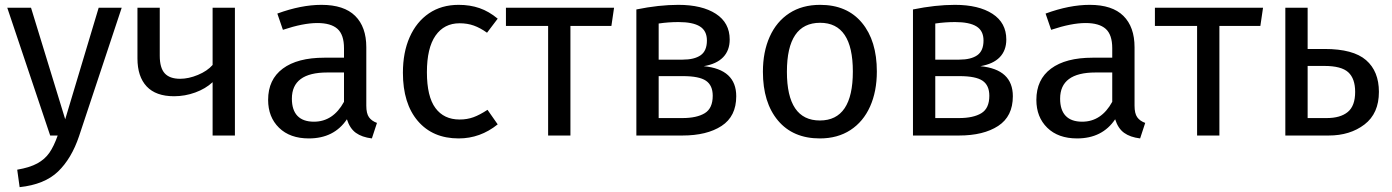

<svg xmlns="http://www.w3.org/2000/svg" viewBox="-20 -559 5743 792"><path d="M306 3Q275 95 219.5 148.5Q164 202 61 213L51 141Q103 132 134 115Q165 98 183.5 71.5Q202 45 218 0H187L10 -527H108L249 -67L387 -527H482Z M949 -527V0H857V-220Q828 -193 785.5 -177.5Q743 -162 698 -162Q623 -162 585 -202.5Q547 -243 547 -318V-527H639V-329Q639 -279 659.5 -256.5Q680 -234 723 -234Q758 -234 796.5 -250Q835 -266 857 -291V-527Z M1535 -52 1514 12Q1473 7 1448 -11Q1423 -29 1411 -67Q1358 12 1254 12Q1176 12 1131 -32Q1086 -76 1086 -147Q1086 -231 1146.5 -276Q1207 -321 1318 -321H1399V-360Q1399 -416 1372 -440Q1345 -464 1289 -464Q1231 -464 1147 -436L1124 -503Q1222 -539 1306 -539Q1399 -539 1445 -493.5Q1491 -448 1491 -364V-123Q1491 -91 1502 -75.5Q1513 -60 1535 -52ZM1399 -139V-260H1330Q1184 -260 1184 -152Q1184 -105 1207 -81Q1230 -57 1275 -57Q1354 -57 1399 -139Z M2033 -482 1989 -424Q1961 -444 1934.5 -453.5Q1908 -463 1876 -463Q1812 -463 1776.5 -412Q1741 -361 1741 -261Q1741 -161 1776 -113.5Q1811 -66 1876 -66Q1907 -66 1933 -75.5Q1959 -85 1991 -106L2033 -46Q1961 12 1872 12Q1765 12 1703.5 -60Q1642 -132 1642 -259Q1642 -343 1670 -406Q1698 -469 1749.5 -504Q1801 -539 1872 -539Q1919 -539 1958 -525.5Q1997 -512 2033 -482Z M2502 -452H2333V0H2241V-452H2067V-527H2513Z M3017 -162Q3017 -79 2956.5 -39.5Q2896 0 2795 0H2605V-520Q2698 -539 2778 -539Q2876 -539 2933 -502Q2990 -465 2990 -396Q2990 -351 2963 -323Q2936 -295 2883 -286Q3017 -273 3017 -162ZM2697 -462V-313H2796Q2844 -313 2870 -331Q2896 -349 2896 -392Q2896 -432 2867 -450Q2838 -468 2779 -468Q2737 -468 2697 -462ZM2920 -164Q2920 -207 2892 -226Q2864 -245 2797 -245H2697V-72H2795Q2854 -72 2887 -92Q2920 -112 2920 -164Z M3597 -264Q3597 -182 3569 -119.5Q3541 -57 3488 -22.5Q3435 12 3362 12Q3251 12 3189 -62Q3127 -136 3127 -263Q3127 -345 3155 -407.5Q3183 -470 3236 -504.5Q3289 -539 3363 -539Q3474 -539 3535.5 -465Q3597 -391 3597 -264ZM3226 -263Q3226 -62 3362 -62Q3498 -62 3498 -264Q3498 -465 3363 -465Q3226 -465 3226 -263Z M4158 -162Q4158 -79 4097.5 -39.5Q4037 0 3936 0H3746V-520Q3839 -539 3919 -539Q4017 -539 4074 -502Q4131 -465 4131 -396Q4131 -351 4104 -323Q4077 -295 4024 -286Q4158 -273 4158 -162ZM3838 -462V-313H3937Q3985 -313 4011 -331Q4037 -349 4037 -392Q4037 -432 4008 -450Q3979 -468 3920 -468Q3878 -468 3838 -462ZM4061 -164Q4061 -207 4033 -226Q4005 -245 3938 -245H3838V-72H3936Q3995 -72 4028 -92Q4061 -112 4061 -164Z M4704 -52 4683 12Q4642 7 4617 -11Q4592 -29 4580 -67Q4527 12 4423 12Q4345 12 4300 -32Q4255 -76 4255 -147Q4255 -231 4315.5 -276Q4376 -321 4487 -321H4568V-360Q4568 -416 4541 -440Q4514 -464 4458 -464Q4400 -464 4316 -436L4293 -503Q4391 -539 4475 -539Q4568 -539 4614 -493.5Q4660 -448 4660 -364V-123Q4660 -91 4671 -75.5Q4682 -60 4704 -52ZM4568 -139V-260H4499Q4353 -260 4353 -152Q4353 -105 4376 -81Q4399 -57 4444 -57Q4523 -57 4568 -139Z M5179 -452H5010V0H4918V-452H4744V-527H5190Z M5668 -180Q5668 -91 5608.5 -45.5Q5549 0 5461 0H5282V-527H5374V-357H5444Q5562 -357 5615 -311Q5668 -265 5668 -180ZM5570 -180Q5570 -235 5541.5 -261Q5513 -287 5443 -287H5374V-72H5453Q5509 -72 5539.5 -97Q5570 -122 5570 -180Z"/></svg>

Font: Fira GO
Style: Regular
Weight: 400
Designer: Carrois Corporate
Foundry: Carrois Corporate GbR
Version: Version 0.300